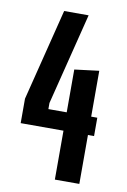

<svg xmlns="http://www.w3.org/2000/svg" viewBox="-78 -707 498 755"><g transform="rotate(10 171.0 -329.5)"><path d="M122.1 -268.6H195.3V-439.5L293 -451.7V-268.6H317.4V-195.3H293V0H195.3V-195.3H24.4V-293L116.2 -659.2H213.9L122.1 -293Z"/></g></svg>

Font: Alegre Sans
Style: Regular
Weight: 400
Width: 3
Designer: GrandChaos9000
Version: Version 1.2.6 - August 1, 2014